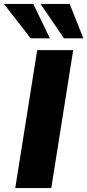

<svg xmlns="http://www.w3.org/2000/svg" viewBox="-53 -961 446 981"><path d="M25 0 137 -705H321L209 0ZM274 -765 154 -941H303L373 -765ZM104 -765 -33 -941H117L202 -765Z"/></svg>

Font: Nunito Sans Black
Style: Italic
Weight: 900
Italic angle: -9°
Designer: Vernon Adams
Foundry: Vernon Adams
Version: Version 3.006; ttfautohint (v1.8.3)